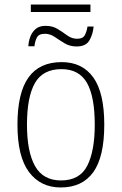

<svg xmlns="http://www.w3.org/2000/svg" viewBox="-20 -817 537 847"><path d="M116 -764V-797H379V-764ZM105 -613Q106 -634 113.5 -654.5Q121 -675 137 -689Q153 -703 181 -703Q212 -703 234.5 -689Q257 -675 277 -660.5Q297 -646 320 -646Q346 -646 354.5 -662.5Q363 -679 366 -700H393Q390 -666 374.5 -639Q359 -612 318 -612Q288 -612 265 -626Q242 -640 221.5 -654Q201 -668 178 -668Q151 -668 142.5 -651Q134 -634 132 -613ZM248 10Q159 10 108 -58Q57 -126 57 -267Q57 -407 105.5 -475Q154 -543 252 -543Q343 -543 391.5 -475.5Q440 -408 440 -267Q440 -125 391.5 -57.5Q343 10 248 10ZM249 -21Q332 -21 365 -86Q398 -151 398 -267Q398 -391 363.5 -451.5Q329 -512 251 -512Q169 -512 134 -450.5Q99 -389 99 -267Q99 -148 134.5 -84.5Q170 -21 249 -21Z"/></svg>

Font: Noto Serif SemiCondensed ExtraLight
Style: Regular
Weight: 200
Width: 4
Designer: Monotype Design Team
Foundry: Monotype Imaging Inc.
Version: Version 2.014